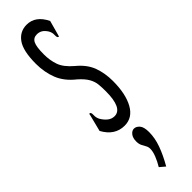

<svg xmlns="http://www.w3.org/2000/svg" viewBox="-312 -615 874 874"><g transform="rotate(-45 125.0 -178.0)"><path d="M122 10Q59 10 24 -54L44 -133L46 -143L53 -141Q57 -134 56 -122Q55 -110 62 -95Q73 -76 87.5 -64.5Q102 -53 120 -53Q172 -53 172 -162Q172 -186 170 -206.5Q168 -227 156.5 -247.5Q145 -268 118 -292Q71 -329 53 -375Q35 -421 35 -475Q35 -558 61 -594.5Q87 -631 131 -631Q188 -631 219 -567L200 -498L197 -488L191 -491Q187 -498 188 -510Q189 -522 181 -537Q170 -554 158.5 -560.5Q147 -567 133 -567Q110 -567 100.5 -547.5Q91 -528 91 -480Q91 -441 102.5 -408.5Q114 -376 153 -343Q197 -307 212.5 -264.5Q228 -222 228 -172Q228 -89 200.5 -39.5Q173 10 122 10ZM124 275 98 253Q112 230 121 207Q130 184 130 167Q130 155 124.5 145.5Q119 136 113.5 125Q108 114 108 98Q108 75 118.5 62Q129 49 142 49Q156 49 168 62.5Q180 76 180 109Q180 147 165.5 187.5Q151 228 124 275Z"/></g></svg>

Font: Inconsolata UltraCondensed Medium
Style: Regular
Weight: 500
Width: 1
Monospace: yes
Designer: Raph Levien, Cyreal, Brenton Simpson
Foundry: Raph Levien, Cyreal, Google
Version: Version 3.001; ttfautohint (v1.8.2.53-6de2)